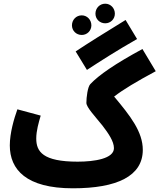

<svg xmlns="http://www.w3.org/2000/svg" viewBox="-20 -997 862 1038"><path d="M549 -871C578 -871 601 -894 601 -923C601 -953 578 -977 549 -977C519 -977 496 -953 496 -923C496 -894 519 -871 549 -871ZM422 -808C451 -808 474 -831 474 -860C474 -890 451 -914 422 -914C392 -914 369 -890 369 -860C369 -831 392 -808 422 -808ZM450 -619C519 -664 607 -721 721 -786L659 -889C543 -818 460 -766 389 -719ZM374 21C613 21 752 -45 752 -187C752 -284 685 -370 597 -475C646 -513 716 -555 822 -612L750 -732C604 -653 515 -592 468 -542C454 -527 447 -471 447 -441C447 -417 493 -369 534 -318C566 -276 596 -233 596 -196C596 -139 490 -123 400 -123C212 -123 176 -177 176 -248C176 -290 189 -334 200 -372L74 -406C56 -356 33 -278 33 -211C33 -80 122 21 374 21Z"/></svg>

Font: Noto Sans Arabic UI XCn XBd
Style: Regular
Weight: 800
Width: 2
Designer: Monotype Design Team, Nadine Chahine and Nizar Qandah
Foundry: Monotype Imaging Inc.
Version: Version 2.010